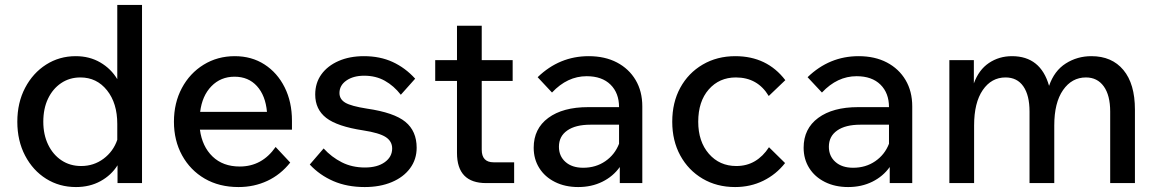

<svg xmlns="http://www.w3.org/2000/svg" viewBox="-20 -740 4678 776"><path d="M455 0V-72Q430 -32 386.5 -8Q343 16 287 16Q220 16 166.5 -17.5Q113 -51 81.5 -111Q50 -171 50 -248Q50 -325 81.5 -385Q113 -445 166.5 -479Q220 -513 286 -513Q342 -513 385.5 -487.5Q429 -462 454 -420V-720H554V0ZM155 -248Q155 -196 174.5 -155.5Q194 -115 228.5 -92Q263 -69 308 -69Q359 -69 398.5 -98.5Q438 -128 454 -175V-239Q454 -323 412.5 -375Q371 -427 305 -427Q261 -427 227 -404Q193 -381 174 -341Q155 -301 155 -248Z M1094 -146 1153 -83Q1114 -34 1060.5 -9Q1007 16 944 16Q866 16 807.5 -18Q749 -52 716 -112Q683 -172 683 -248Q683 -324 715 -384Q747 -444 803 -478.5Q859 -513 929 -513Q997 -513 1049 -479.5Q1101 -446 1130.5 -387Q1160 -328 1160 -252V-216H788Q797 -148 839 -107.5Q881 -67 949 -67Q1039 -67 1094 -146ZM928 -430Q872 -430 834.5 -391.5Q797 -353 789 -288H1059Q1053 -354 1018.5 -392Q984 -430 928 -430Z M1232 -75 1288 -140Q1320 -105 1361.5 -84Q1403 -63 1455 -63Q1505 -63 1535 -84.5Q1565 -106 1565 -140Q1565 -169 1539 -186Q1513 -203 1448 -213Q1343 -229 1298.5 -263.5Q1254 -298 1254 -358Q1254 -405 1279 -439.5Q1304 -474 1348.5 -493.5Q1393 -513 1451 -513Q1516 -513 1567 -489.5Q1618 -466 1658 -422L1600 -357Q1572 -393 1535.5 -413.5Q1499 -434 1452 -434Q1408 -434 1380 -414.5Q1352 -395 1352 -364Q1352 -339 1375.5 -325Q1399 -311 1463 -301Q1573 -285 1618.5 -247.5Q1664 -210 1664 -143Q1664 -96 1637.5 -60Q1611 -24 1563.5 -4Q1516 16 1454 16Q1383 16 1327.5 -8Q1272 -32 1232 -75Z M2058 0H1945Q1827 0 1827 -122V-413H1739V-497H1827V-636H1927V-497H2052V-413H1927V-135Q1927 -84 1975 -84H2058Z M2317 16Q2264 16 2223 -4.5Q2182 -25 2159.5 -61Q2137 -97 2137 -143Q2137 -220 2196 -263.5Q2255 -307 2357 -307H2482Q2482 -364 2447.5 -398Q2413 -432 2351 -432Q2273 -432 2211 -366L2153 -428Q2241 -513 2359 -513Q2425 -513 2473.5 -487.5Q2522 -462 2549 -416.5Q2576 -371 2576 -310V0H2485V-65Q2458 -27 2414.5 -5.5Q2371 16 2317 16ZM2337 -62Q2388 -62 2426.5 -88.5Q2465 -115 2482 -159V-236H2366Q2306 -236 2272.5 -212.5Q2239 -189 2239 -147Q2239 -109 2265.5 -85.5Q2292 -62 2337 -62Z M3088 -145 3153 -81Q3117 -35 3065 -9.5Q3013 16 2951 16Q2877 16 2819.5 -18Q2762 -52 2729.5 -111.5Q2697 -171 2697 -248Q2697 -326 2729.5 -385.5Q2762 -445 2820 -479Q2878 -513 2952 -513Q3080 -513 3154 -416L3087 -352Q3042 -427 2954 -427Q2887 -427 2844.5 -378.5Q2802 -330 2802 -248Q2802 -168 2845 -118.5Q2888 -69 2956 -69Q2998 -69 3031 -88.5Q3064 -108 3088 -145Z M3408 16Q3355 16 3314 -4.5Q3273 -25 3250.5 -61Q3228 -97 3228 -143Q3228 -220 3287 -263.5Q3346 -307 3448 -307H3573Q3573 -364 3538.5 -398Q3504 -432 3442 -432Q3364 -432 3302 -366L3244 -428Q3332 -513 3450 -513Q3516 -513 3564.5 -487.5Q3613 -462 3640 -416.5Q3667 -371 3667 -310V0H3576V-65Q3549 -27 3505.5 -5.5Q3462 16 3408 16ZM3428 -62Q3479 -62 3517.5 -88.5Q3556 -115 3573 -159V-236H3457Q3397 -236 3363.5 -212.5Q3330 -189 3330 -147Q3330 -109 3356.5 -85.5Q3383 -62 3428 -62Z M4567 0H4467V-289Q4467 -355 4441 -391Q4415 -427 4369 -427Q4312 -427 4276.5 -376Q4241 -325 4241 -233V0H4141V-289Q4141 -355 4116 -391Q4091 -427 4044 -427Q3987 -427 3952 -376Q3917 -325 3917 -233V0H3817V-497H3916V-403Q3936 -458 3977 -485.5Q4018 -513 4070 -513Q4186 -513 4220 -393Q4241 -454 4287.5 -483.5Q4334 -513 4391 -513Q4474 -513 4520.5 -457Q4567 -401 4567 -297Z"/></svg>

Font: Wix Madefor Text Medium
Style: Regular
Weight: 500
Designer: Dalton Maag Ltd
Foundry: Dalton Maag Ltd
Version: Version 3.100